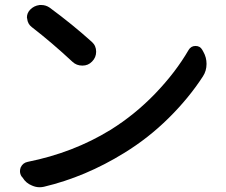

<svg xmlns="http://www.w3.org/2000/svg" viewBox="-20 -746 923 783"><path d="M109.4 -635.7Q92.8 -648.4 90.8 -669.9Q89.8 -671.9 89.8 -674.8Q89.8 -692.4 102.5 -706.1Q118.2 -722.7 141.6 -725.6Q144.5 -725.6 148.4 -725.6Q167 -725.6 182.6 -714.8Q275.4 -646.5 354.5 -575.2Q372.1 -559.6 372.1 -535.2Q372.1 -511.7 355.5 -495.1Q339.8 -478.5 316.4 -478.5Q315.4 -478.5 315.4 -478.5Q292 -478.5 275.4 -494.1Q191.4 -572.3 109.4 -635.7ZM159.2 15.6Q150.4 17.6 141.6 17.6Q126 17.6 110.4 10.7Q85.9 1 72.3 -21.5L67.4 -27.3Q61.5 -37.1 61.5 -47.9Q61.5 -55.7 64.5 -63.5Q73.2 -82 92.8 -85.9Q278.3 -123 429.7 -215.8Q530.3 -278.3 613.3 -364.7Q696.3 -451.2 749 -542Q758.8 -558.6 777.3 -558.6Q795.9 -558.6 804.7 -543L809.6 -534.2Q822.3 -511.7 822.3 -485.4Q822.3 -457 807.6 -434.6Q750 -345.7 667.5 -264.2Q585 -182.6 486.3 -122.1Q328.1 -24.4 159.2 15.6Z"/></svg>

Font: Gen Jyuu Gothic P Medium
Style: Regular
Weight: 500
Designer: [Source Han Sans]
Ryoko NISHIZUKA  (kana & ideographs); Paul D. Hunt (Latin, Greek & Cyrillic); Wenlong ZHANG  (bopomofo
Version: Version 1.002.20150607